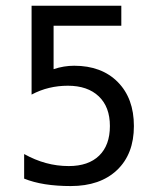

<svg xmlns="http://www.w3.org/2000/svg" viewBox="-20 -624 540 656"><path d="M87.9 -604.5H394.5V-536.1H163.1V-387.7Q180.7 -393.6 198.2 -396.5Q215.8 -399.4 233.4 -399.4Q327.1 -399.4 382.3 -343.8Q437.5 -288.1 437.5 -193.4Q437.5 -97.7 379.9 -43Q322.3 11.7 221.7 11.7Q173.8 11.7 133.8 5.4Q93.8 -1 62.5 -13.7V-97.7Q99.6 -77.1 137.2 -66.9Q174.8 -56.6 214.8 -56.6Q282.2 -56.6 318.8 -92.3Q355.5 -127.9 355.5 -193.4Q355.5 -258.8 317.4 -294.9Q279.3 -331.1 211.9 -331.1Q178.7 -331.1 147.9 -323.7Q117.2 -316.4 87.9 -300.8Z"/></svg>

Font: BabelStone Pseudographica
Style: Regular
Weight: 400
Designer: Andrew West
Foundry: BabelStone
Version: Version 16.0.0